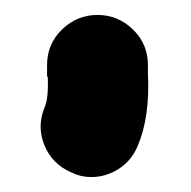

<svg xmlns="http://www.w3.org/2000/svg" viewBox="-20 -180 255 257"><path d="M76 51Q50 40 39.5 14.5Q29 -11 40 -37Q45 -49 44 -76Q43 -78 43 -79Q43 -79 43 -80V-93Q43 -121 63 -140.5Q83 -160 110.5 -160Q138 -160 158 -140.5Q178 -121 178 -93V-82Q181 -23 164 16Q156 35 139 46Q122 57 102 57Q88 57 76 51Z"/></svg>

Font: Multiround Pro
Style: Regular
Weight: 400
Designer: Ivan Filipov, Sasha Pavljenko
Version: Version 1.005;Fontself Maker 3.5.4